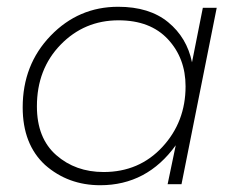

<svg xmlns="http://www.w3.org/2000/svg" viewBox="-20 -544 713 567"><path d="M276 3Q181 3 113 -57Q47 -118 47 -227Q47 -353 129.5 -438.5Q212 -524 329 -524Q421 -524 476.5 -478.5Q532 -433 547 -360L579 -521H620L516 0H475L499 -115Q414 3 276 3ZM286 -36Q391 -36 459.5 -110Q528 -184 528 -289Q528 -372 476 -428Q424 -484 330 -484Q229 -484 159 -412Q89 -340 89 -230Q89 -136 146 -86Q203 -36 286 -36Z"/></svg>

Font: Argentum Sans ExtraLight
Style: Italic
Weight: 200
Italic angle: -11°
Designer: Julieta Ulanovsky (font), Cristiano Sobral (main changes and remaster)
Foundry: Julieta Ulanovsky (font), Cristiano Sobral (main changes and remaster)
Version: Version 2.007;June 15, 2022;FontCreator 14.0.0.2814 64-bit; 